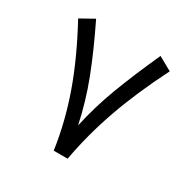

<svg xmlns="http://www.w3.org/2000/svg" viewBox="-150 -793 915 930"><g transform="rotate(30 307.5 -328.0)"><path d="M269 0Q247.6 -149.9 195.3 -297.4Q143.1 -444.8 51.3 -613.8L127.4 -656.2Q196.3 -514.6 240.5 -399.9Q284.7 -285.2 310.1 -165Q335.4 -280.8 377.7 -393.6Q419.9 -506.3 487.8 -656.2L563.5 -613.8Q477.5 -443.4 425.5 -295.9Q373.5 -148.4 346.7 0Z"/></g></svg>

Font: Samim WOL
Style: WOL
Weight: 400
Foundry: DejaVu fonts team - Redesigned by Saber Rastikerdar
Version: Version 4.0.0